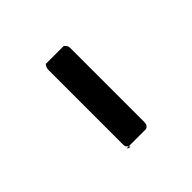

<svg xmlns="http://www.w3.org/2000/svg" viewBox="-9 -282 248 248"><g transform="rotate(45 115.5 -158.0)"><path d="M40 -141V-174Q43 -177 44.5 -177.5Q46 -178 48 -178H183Q188 -178 190 -175L191 -173V-138Q193 -139 193 -143Q190 -141 189 -139.5Q188 -138 183 -138H48Q44 -138 40 -141Z"/></g></svg>

Font: Chathura Light
Style: Regular
Weight: 300
Designer: Appaji Ambarisha Darbha
Foundry: Aditya Fonts
Version: Version 1.002 2016